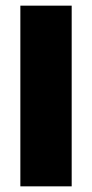

<svg xmlns="http://www.w3.org/2000/svg" viewBox="-20 -659 326 679"><path d="M233.5 0H52V-639H233.5Z"/></svg>

Font: Anek Odia Medium ExtraBold
Style: Regular
Weight: 800
Version: Version 1.003